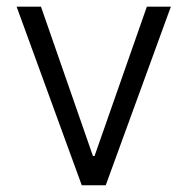

<svg xmlns="http://www.w3.org/2000/svg" viewBox="-20 -550 557 570"><path d="M293.9 0H222.7L29.3 -530.3H101.6L255.9 -86.9H260.7L416 -530.3H487.3Z"/></svg>

Font: Pretendard Light
Style: Regular
Weight: 300
Designer: Base glyphs from Inter by Rasmus Andersson; Hangeul glyphs from Noto Sans CJK(Source Han Sans) by Jang Soo-young and Kan
Foundry: Kil Hyung-jin
Version: Version 1.309